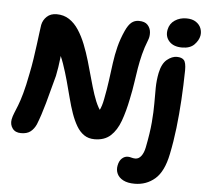

<svg xmlns="http://www.w3.org/2000/svg" viewBox="-64 -821 1230 1149"><g transform="rotate(5 551.5 -246.5)"><path d="M82.6 17.6Q48 17.6 31.3 -5.4Q14.6 -28.4 19.8 -59Q23.8 -79 31.9 -98.4Q40 -117.8 51.2 -146.1Q62.4 -174.4 75.5 -221Q88.6 -267.6 102.8 -342Q111.8 -385 118.8 -431.5Q125.8 -478 131.3 -520.5Q136.8 -563 140.8 -594.5Q144.8 -626 146.8 -638Q152.8 -668 175.3 -689Q197.8 -710 233.8 -710Q276.8 -710 309.4 -688.6Q342 -667.2 366.5 -629.9Q391 -592.6 409.7 -545.5Q428.4 -498.4 443.4 -447.2Q458.4 -396 472.1 -345.6Q485.8 -295.2 500.1 -251.6Q514.4 -208 531.7 -176.6Q549 -145.2 571.2 -131.8L479 -93.6Q493.6 -103.4 509 -117.8Q524.4 -132.2 538.5 -158.4Q552.6 -184.6 560.8 -229Q572.8 -289.6 579.9 -343.2Q587 -396.8 593.8 -447.5Q600.6 -498.2 612.8 -546.9Q625 -595.6 648 -646.4Q664.4 -682.4 683 -697.7Q701.6 -713 727.2 -713Q763.4 -713 780.3 -694.6Q797.2 -676.2 799.2 -651.1Q801.2 -626 792.6 -604.6Q773.6 -556.6 763.1 -514.4Q752.6 -472.2 745.6 -430.8Q738.6 -389.4 732.2 -343.7Q725.8 -298 713.8 -242Q699 -167.4 677.8 -109.2Q656.6 -51 620.2 -17.7Q583.8 15.6 524 15.6Q487.4 15.6 461 -2.4Q434.6 -20.4 415.6 -52.7Q396.6 -85 381.9 -126.8Q367.2 -168.6 354.7 -217.4Q342.2 -266.2 328.2 -317.4Q314.2 -368.6 296.9 -418.6Q279.6 -468.6 254.6 -513L283.4 -518.6Q281.4 -478.8 278.1 -449.4Q274.8 -420 270.9 -394.9Q267 -369.8 261.4 -342Q237.6 -250.4 216.4 -174.5Q195.2 -98.6 173.2 -43.4Q160.6 -15.4 139.8 1.1Q119 17.6 82.6 17.6ZM786.2 260Q744.2 260 717.9 246.3Q691.6 232.6 680.9 209.8Q670.2 187 675.6 160Q681 131.6 696.9 117Q712.8 102.4 732.4 102.4Q739 102.4 744 103.5Q749 104.6 754 105.9Q759 107.2 764.6 108.3Q770.2 109.4 777.4 109.4Q798 109.4 812.8 90Q827.6 70.6 834.2 37.6Q851.8 -50.6 857.2 -115.3Q862.6 -180 862.3 -229.8Q862 -279.6 862.5 -323.5Q863 -367.4 872 -413Q884 -470 913.6 -494.2Q943.2 -518.4 972.6 -518.4Q1001.8 -518.4 1015.2 -503.7Q1028.6 -489 1028.4 -442.4Q1027 -352.6 1021.8 -265Q1016.6 -177.4 1006.9 -94.4Q997.2 -11.4 981.4 64.6Q960 170.8 908.5 215.4Q857 260 786.2 260ZM997.8 -576.8Q946.6 -576.8 920.5 -605.6Q894.4 -634.4 902.8 -676.2Q910.2 -712.8 940.2 -732.8Q970.2 -752.8 1009.4 -752.8Q1045.2 -752.8 1067.3 -737.8Q1089.4 -722.8 1097.6 -700.9Q1105.8 -679 1101.8 -656.8Q1096.4 -628 1071.3 -602.4Q1046.2 -576.8 997.8 -576.8Z"/></g></svg>

Font: Shantell Sans Light
Style: Italic
Weight: 300
Italic angle: -11°
Designer: Stephen Nixon, Anya Danilova, Shantell Martin
Foundry: Arrow Type
Version: Version 1.008;[ac192a2d6]